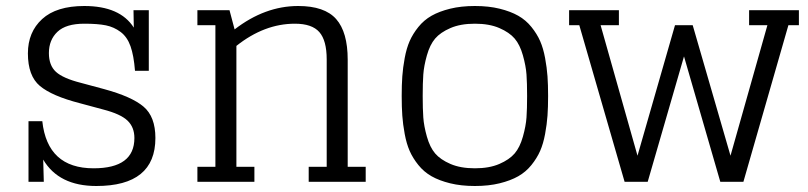

<svg xmlns="http://www.w3.org/2000/svg" viewBox="-20 -606 2693 640"><path d="M425 -572 426 -514Q380 -586 261 -586Q168 -586 120.5 -542.5Q73 -499 73 -428Q73 -353 113 -319.5Q153 -286 246 -262L324 -241Q382 -226 405 -204Q428 -182 428 -146Q428 -45 292 -45Q138 -45 121 -202H75V0H126L124 -74Q176 14 301 14Q498 14 498 -146Q498 -217 458.5 -250.5Q419 -284 327 -309L249 -330Q190 -345 166.5 -366.5Q143 -388 143 -429Q143 -473 171.5 -500Q200 -527 261 -527Q306 -527 333 -521.5Q360 -516 382 -499.5Q404 -483 415 -452Q426 -421 430 -370H476V-572Z M638 -522H698V-50H638V0H828V-50H768V-453Q861 -527 963 -527Q1020 -527 1044.5 -499Q1069 -471 1069 -408V-50H1009V0H1199V-50H1139V-407Q1139 -499 1100.5 -542.5Q1062 -586 974 -586Q863 -586 762 -508L745 -572H638Z M1563 -45Q1515 -45 1481.5 -59.5Q1448 -74 1430.5 -94.5Q1413 -115 1403 -150.5Q1393 -186 1391 -214.5Q1389 -243 1389 -286Q1389 -329 1391 -357.5Q1393 -386 1403 -421.5Q1413 -457 1430.5 -477.5Q1448 -498 1481.5 -512.5Q1515 -527 1563 -527Q1611 -527 1644.5 -512.5Q1678 -498 1695.5 -477.5Q1713 -457 1723 -421.5Q1733 -386 1735 -357.5Q1737 -329 1737 -286Q1737 -243 1735 -214.5Q1733 -186 1723 -150.5Q1713 -115 1695.5 -94.5Q1678 -74 1644.5 -59.5Q1611 -45 1563 -45ZM1563 14Q1609 14 1645.5 5Q1682 -4 1707.5 -18.5Q1733 -33 1751.5 -56Q1770 -79 1780.5 -103Q1791 -127 1797 -159.5Q1803 -192 1805 -220.5Q1807 -249 1807 -286Q1807 -323 1805 -351.5Q1803 -380 1797 -412.5Q1791 -445 1780.5 -469Q1770 -493 1751.5 -516Q1733 -539 1707.5 -553.5Q1682 -568 1645.5 -577Q1609 -586 1563 -586Q1517 -586 1480.5 -577Q1444 -568 1418.5 -553.5Q1393 -539 1374.5 -516Q1356 -493 1345.5 -469Q1335 -445 1329 -412.5Q1323 -380 1321 -351.5Q1319 -323 1319 -286Q1319 -249 1321 -220.5Q1323 -192 1329 -159.5Q1335 -127 1345.5 -103Q1356 -79 1374.5 -56Q1393 -33 1418.5 -18.5Q1444 -4 1480.5 5Q1517 14 1563 14Z M2643 -572H2477V-522H2538L2415 -87L2289 -522H2230L2105 -87L1982 -522H2043V-572H1877V-522H1911L2062 0H2139L2260 -418L2381 0H2458L2608 -522H2643Z"/></svg>

Font: Glegoo
Style: Regular
Weight: 400
Version: Version 2.0.1; ttfautohint (v0.9) -r 48 -G 60